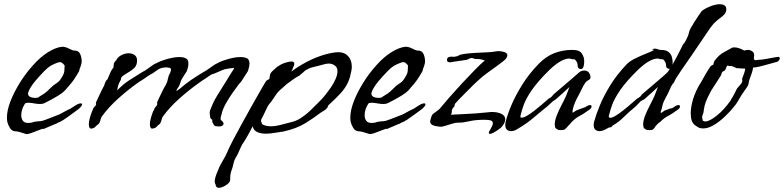

<svg xmlns="http://www.w3.org/2000/svg" viewBox="-20 -611 3724 912"><path d="M107 26Q104 26 94 22.5Q84 19 73 16Q62 13 57 13H56Q37 13 27.5 -2.5Q18 -18 15 -31Q14 -36 13.5 -41.5Q13 -47 13 -53Q13 -86 29 -128Q45 -170 72.5 -215Q100 -260 135 -299Q171 -340 208 -363Q245 -386 275 -389Q291 -389 308 -380Q325 -371 332 -371H333Q354 -371 361 -354Q368 -337 368 -320Q368 -310 364 -299Q360 -288 357.5 -281Q355 -274 357 -276L358 -277Q347 -257 333.5 -236.5Q320 -216 290 -183Q278 -170 257.5 -157.5Q237 -145 218 -135Q199 -125 191 -121Q183 -117 170 -117Q157 -117 141.5 -120Q126 -123 115 -123Q109 -123 104 -122Q99 -121 97 -116Q81 -90 81 -64Q81 -48 88.5 -37.5Q96 -27 114 -27Q120 -27 127 -28Q134 -29 141 -32Q158 -35 165 -35Q172 -35 180.5 -37Q189 -39 209 -47Q231 -56 242.5 -60Q254 -64 260.5 -67Q267 -70 274 -74Q281 -78 296 -86Q307 -92 308.5 -92Q310 -92 314 -94.5Q318 -97 335 -108Q353 -120 363 -120Q370 -120 370 -115Q370 -111 363.5 -103Q357 -95 341 -84Q324 -72 302.5 -56Q281 -40 263 -31Q257 -30 252.5 -26.5Q248 -23 240 -21L184 3L185 2Q188 -1 178.5 2Q169 5 154.5 11Q140 17 126.5 21.5Q113 26 107 26ZM146 -146Q150 -146 154 -146.5Q158 -147 162 -148Q169 -154 175 -157Q181 -160 191 -167Q201 -174 219 -192Q234 -207 245 -213.5Q256 -220 263 -228Q284 -257 285.5 -272Q287 -287 287 -300Q275 -316 265 -316Q259 -316 247 -311Q230 -304 219.5 -298Q209 -292 189 -272Q166 -248 147 -225.5Q128 -203 117 -180Q116 -176 114.5 -172.5Q113 -169 113 -167Q113 -156 123 -151Q133 -146 146 -146Z M411 0Q402 -3 402 -21Q402 -32 405.5 -46Q409 -60 416 -79V-78Q417 -83 419.5 -86.5Q422 -90 421 -91Q422 -97 429.5 -104.5Q437 -112 436 -113V-114Q438 -118 436 -119Q434 -120 437 -127Q448 -150 457 -169.5Q466 -189 475 -205Q475 -205 477 -212Q479 -219 482 -225V-223Q483 -227 486.5 -230.5Q490 -234 491 -235Q495 -246 497.5 -251Q500 -256 504 -266Q506 -271 509 -276Q512 -281 519 -291Q519 -291 519.5 -297Q520 -303 521 -310Q523 -315 527.5 -320Q532 -325 532 -325Q540 -341 557.5 -349.5Q575 -358 591 -358Q608 -358 619.5 -349.5Q631 -341 631 -324Q631 -302 619.5 -290Q608 -278 594 -270Q588 -266 574.5 -258Q561 -250 558 -245Q555 -241 555 -239Q555 -238 555 -236.5Q555 -235 553 -230Q545 -217 541.5 -205.5Q538 -194 537 -182Q541 -187 546 -191Q567 -212 593.5 -229.5Q620 -247 661 -272H663Q664 -272 676.5 -281Q689 -290 702.5 -299.5Q716 -309 719 -309Q719 -309 731 -315Q743 -321 756 -325Q800 -340 832 -340Q855 -340 866 -332Q875 -326 875 -308Q875 -295 869 -278V-279Q869 -275 866 -270.5Q863 -266 859 -260Q857 -257 852 -249Q847 -241 846 -239V-240Q840 -229 838.5 -224Q837 -219 833 -208Q829 -198 824 -192.5Q819 -187 818 -178L836 -191Q859 -211 884.5 -229Q910 -247 952 -272H953Q954 -272 966.5 -281Q979 -290 993 -299.5Q1007 -309 1010 -309H1009Q1015 -312 1024 -316.5Q1033 -321 1046 -325Q1090 -340 1122 -340Q1144 -340 1157 -332Q1165 -324 1165 -309Q1165 -296 1159 -278V-279Q1159 -275 1156 -270.5Q1153 -266 1149 -260Q1147 -257 1142 -249Q1137 -241 1136 -239V-240Q1130 -229 1125.5 -223.5Q1121 -218 1113 -209Q1104 -197 1086.5 -172.5Q1069 -148 1053.5 -120.5Q1038 -93 1033 -71Q1032 -65 1029.5 -57.5Q1027 -50 1028 -45V-44Q1028 -42 1032 -38.5Q1036 -35 1038 -33Q1042 -27 1042 -24Q1042 -18 1035 -13.5Q1028 -9 1012 -11Q1000 -11 996.5 -17Q993 -23 989 -30V-31Q989 -33 988.5 -35Q988 -37 988 -41Q990 -43 986.5 -43.5Q983 -44 979 -51Q979 -51 977.5 -61Q976 -71 976 -75Q976 -85 983 -99.5Q990 -114 994 -125Q999 -136 1011 -156Q1023 -176 1036.5 -197Q1050 -218 1059 -233Q1076 -262 1086.5 -277Q1097 -292 1086 -288Q1082 -288 1063 -285Q1044 -282 1036 -278Q1031 -276 1020 -271Q1009 -266 999 -262Q989 -258 986 -258Q986 -258 975.5 -251.5Q965 -245 956 -238Q950 -234 941 -228.5Q932 -223 926 -218Q877 -183 831.5 -142.5Q786 -102 754 -58Q750 -53 748 -44Q746 -35 743 -29Q740 -22 735.5 -19.5Q731 -17 729 -15Q722 -5 714 -2.5Q706 0 701 0Q692 -3 692 -21Q692 -32 695.5 -46Q699 -60 706 -79V-78Q707 -83 710 -86.5Q713 -90 712 -91Q713 -97 720 -104.5Q727 -112 726 -113V-114Q729 -118 727 -119Q725 -120 727 -127Q738 -150 747 -169.5Q756 -189 766 -205L774 -222V-220Q774 -224 777.5 -236.5Q781 -249 781 -249V-251Q792 -270 792 -280Q792 -287 786.5 -288.5Q781 -290 772 -291Q767 -291 757.5 -290Q748 -289 739 -285Q735 -284 725.5 -277Q716 -270 707 -264Q698 -258 695 -258H696Q688 -253 681.5 -249Q675 -245 666 -238L635 -218Q586 -183 541 -142.5Q496 -102 464 -58Q460 -53 458 -44Q456 -35 453 -29Q449 -22 445 -19.5Q441 -17 439 -15Q431 -5 423.5 -2.5Q416 0 411 0Z M1020 281Q1009 281 1006 273V274Q1005 267 1002.5 262Q1000 257 1000 250Q1000 242 1003.5 229.5Q1007 217 1017 195Q1022 179 1037 154.5Q1052 130 1062 106Q1069 89 1087.5 53.5Q1106 18 1130 -25.5Q1154 -69 1177.5 -111Q1201 -153 1219 -184Q1237 -215 1243 -225V-223Q1244 -228 1250.5 -231Q1257 -234 1260 -237Q1260 -241 1261 -247Q1262 -253 1263 -257V-258Q1267 -267 1273.5 -273Q1280 -279 1287 -285Q1295 -294 1313.5 -304Q1332 -314 1356 -318H1355Q1358 -319 1364 -319Q1378 -319 1378 -308Q1378 -303 1375 -296.5Q1372 -290 1370 -285Q1370 -282 1367.5 -278.5Q1365 -275 1364 -271Q1394 -294 1435 -316Q1476 -338 1520 -351Q1562 -363 1587 -363Q1610 -363 1625 -352Q1651 -332 1651 -294Q1651 -285 1649 -274.5Q1647 -264 1644 -253Q1643 -246 1640.5 -239.5Q1638 -233 1634 -222Q1621 -193 1597.5 -167.5Q1574 -142 1542 -113Q1538 -110 1537.5 -105.5Q1537 -101 1530 -94Q1525 -89 1515 -83Q1505 -77 1502 -75Q1474 -53 1431.5 -26.5Q1389 0 1325 14H1324Q1307 16 1285 20Q1263 24 1242 24Q1220 24 1202.5 16.5Q1185 9 1180 -11Q1168 13 1154 37.5Q1140 62 1136 67Q1132 71 1125 86Q1118 101 1111 117Q1104 133 1098 140H1099Q1093 148 1090.5 160.5Q1088 173 1084 186Q1076 207 1074.5 218.5Q1073 230 1073.5 237Q1074 244 1071 252Q1066 261 1049.5 271Q1033 281 1020 281ZM1268 -11Q1286 -11 1310 -17Q1345 -26 1368 -32Q1391 -38 1410 -51Q1427 -62 1443 -76Q1447 -79 1458 -90Q1469 -101 1473 -105Q1483 -114 1490 -121.5Q1497 -129 1506 -138Q1513 -145 1525.5 -160.5Q1538 -176 1551.5 -195.5Q1565 -215 1574 -235.5Q1583 -256 1583 -273Q1583 -291 1570 -300Q1564 -304 1557.5 -306.5Q1551 -309 1543 -309Q1528 -309 1506 -302Q1484 -296 1474.5 -294Q1465 -292 1457 -289.5Q1449 -287 1431 -277Q1426 -273 1413.5 -261.5Q1401 -250 1396 -249H1397Q1388 -245 1373 -234Q1358 -223 1348 -216Q1342 -212 1333.5 -204Q1325 -196 1319 -191Q1299 -175 1286 -154Q1273 -133 1254 -110Q1253 -109 1246 -94.5Q1239 -80 1232.5 -66Q1226 -52 1224 -50Q1220 -45 1220 -38Q1220 -33 1222.5 -29Q1225 -25 1224 -22Q1229 -18 1240.5 -14.5Q1252 -11 1268 -11Z M1738 26Q1735 26 1725 22.5Q1715 19 1704 16Q1693 13 1688 13H1687Q1668 13 1658.5 -2.5Q1649 -18 1646 -31Q1645 -36 1644.5 -41.5Q1644 -47 1644 -53Q1644 -86 1660 -128Q1676 -170 1703.5 -215Q1731 -260 1766 -299Q1802 -340 1839 -363Q1876 -386 1906 -389Q1922 -389 1939 -380Q1956 -371 1963 -371H1964Q1985 -371 1992 -354Q1999 -337 1999 -320Q1999 -310 1995 -299Q1991 -288 1988.5 -281Q1986 -274 1988 -276L1989 -277Q1978 -257 1964.5 -236.5Q1951 -216 1921 -183Q1909 -170 1888.5 -157.5Q1868 -145 1849 -135Q1830 -125 1822 -121Q1814 -117 1801 -117Q1788 -117 1772.5 -120Q1757 -123 1746 -123Q1740 -123 1735 -122Q1730 -121 1728 -116Q1712 -90 1712 -64Q1712 -48 1719.5 -37.5Q1727 -27 1745 -27Q1751 -27 1758 -28Q1765 -29 1772 -32Q1789 -35 1796 -35Q1803 -35 1811.5 -37Q1820 -39 1840 -47Q1862 -56 1873.5 -60Q1885 -64 1891.5 -67Q1898 -70 1905 -74Q1912 -78 1927 -86Q1938 -92 1939.5 -92Q1941 -92 1945 -94.5Q1949 -97 1966 -108Q1984 -120 1994 -120Q2001 -120 2001 -115Q2001 -111 1994.5 -103Q1988 -95 1972 -84Q1955 -72 1933.5 -56Q1912 -40 1894 -31Q1888 -30 1883.5 -26.5Q1879 -23 1871 -21L1815 3L1816 2Q1819 -1 1809.5 2Q1800 5 1785.5 11Q1771 17 1757.5 21.5Q1744 26 1738 26ZM1777 -146Q1781 -146 1785 -146.5Q1789 -147 1793 -148Q1800 -154 1806 -157Q1812 -160 1822 -167Q1832 -174 1850 -192Q1865 -207 1876 -213.5Q1887 -220 1894 -228Q1915 -257 1916.5 -272Q1918 -287 1918 -300Q1906 -316 1896 -316Q1890 -316 1878 -311Q1861 -304 1850.5 -298Q1840 -292 1820 -272Q1797 -248 1778 -225.5Q1759 -203 1748 -180Q1747 -176 1745.5 -172.5Q1744 -169 1744 -167Q1744 -156 1754 -151Q1764 -146 1777 -146Z M2308 25Q2302 25 2302 20Q2302 14 2309 4Q2321 -16 2321 -25Q2321 -36 2311 -39Q2301 -42 2283 -42Q2276 -42 2268 -42Q2260 -42 2250 -41Q2234 -40 2218 -37Q2202 -34 2188 -31Q2174 -28 2159.5 -28.5Q2145 -29 2130 -24Q2107 -17 2092 -12.5Q2077 -8 2071 -9Q2068 -10 2056.5 -11Q2045 -12 2034.5 -17Q2024 -22 2023 -34Q2024 -40 2027 -50.5Q2030 -61 2034 -67Q2039 -72 2052 -81Q2065 -90 2069 -95Q2086 -116 2114.5 -148.5Q2143 -181 2175 -215.5Q2207 -250 2236 -279.5Q2265 -309 2283 -324Q2278 -326 2267.5 -328.5Q2257 -331 2240 -331H2239Q2234 -331 2227.5 -334Q2221 -337 2219 -335H2217Q2214 -335 2208.5 -332Q2203 -329 2198 -327L2130 -317Q2126 -316 2123 -315.5Q2120 -315 2118 -315Q2103 -315 2103 -326Q2103 -339 2116 -341Q2118 -341 2120 -341.5Q2122 -342 2124 -342Q2128 -342 2131 -341.5Q2134 -341 2137 -341Q2140 -341 2146 -343Q2152 -343 2158 -347Q2164 -351 2170 -352Q2190 -356 2207 -357.5Q2224 -359 2240 -360Q2273 -362 2293.5 -362.5Q2314 -363 2336 -367Q2340 -368 2343.5 -368Q2347 -368 2350 -368Q2365 -368 2377.5 -363Q2390 -358 2390 -348Q2390 -342 2384 -334H2385Q2379 -327 2367 -317.5Q2355 -308 2341 -298Q2325 -286 2298 -267Q2271 -248 2247 -225Q2242 -221 2226.5 -205.5Q2211 -190 2193 -172Q2175 -154 2160.5 -139Q2146 -124 2143 -120Q2139 -117 2140 -113.5Q2141 -110 2137 -104Q2126 -94 2126 -82Q2126 -70 2121 -66Q2150 -68 2191.5 -69.5Q2233 -71 2303 -78Q2307 -79 2310.5 -79Q2314 -79 2318 -79Q2344 -79 2362 -70Q2380 -61 2380 -44Q2380 -36 2375 -25.5Q2370 -15 2359 -4Q2338 12 2325.5 18.5Q2313 25 2308 25Z M2408 12Q2396 12 2388 5Q2380 -2 2380 -17Q2380 -21 2380.5 -25Q2381 -29 2382 -33Q2390 -66 2409 -111Q2428 -156 2459.5 -207Q2491 -258 2538 -307Q2573 -343 2613 -358.5Q2653 -374 2698 -374H2699Q2733 -374 2744 -356.5Q2755 -339 2755 -321Q2755 -300 2749 -288L2748 -287Q2744 -283 2738 -283Q2733 -283 2728.5 -287Q2724 -291 2724 -298Q2724 -308 2720.5 -315Q2717 -322 2712 -327Q2711 -329 2707 -329.5Q2703 -330 2698 -330H2697Q2694 -330 2691 -331.5Q2688 -333 2685 -333Q2647 -333 2591 -280Q2534 -224 2506 -183Q2478 -142 2467.5 -112.5Q2457 -83 2452 -60Q2451 -52 2457 -52Q2468 -52 2484.5 -62Q2501 -72 2519 -86Q2537 -100 2554 -114.5Q2571 -129 2581 -138Q2586 -143 2590.5 -145Q2595 -147 2598 -150Q2603 -154 2605.5 -158Q2608 -162 2612 -165Q2648 -196 2670 -214.5Q2692 -233 2704.5 -244Q2717 -255 2726 -263Q2739 -276 2755 -276Q2778 -276 2784 -251Q2788 -237 2777 -231.5Q2766 -226 2761 -219Q2753 -209 2744 -189.5Q2735 -170 2720 -143Q2711 -126 2704.5 -105.5Q2698 -85 2700 -75L2717 -86Q2730 -92 2745 -96.5Q2760 -101 2770 -108Q2777 -112 2782 -112Q2790 -112 2790 -105Q2790 -97 2778 -89Q2749 -68 2732 -59.5Q2715 -51 2696 -32Q2692 -28 2679.5 -13.5Q2667 1 2662 4Q2658 6 2653.5 6.5Q2649 7 2645 7Q2631 7 2628 4Q2626 2 2622.5 0.5Q2619 -1 2617 -6Q2615 -14 2615 -20Q2615 -38 2624.5 -62.5Q2634 -87 2650 -117Q2663 -142 2669 -156Q2675 -170 2678 -179.5Q2681 -189 2685 -198Q2671 -185 2656 -171Q2641 -157 2621 -140Q2618 -138 2613 -134.5Q2608 -131 2606 -130L2579 -105Q2551 -83 2529 -64Q2507 -45 2484 -28Q2461 -11 2429 7Q2417 12 2408 12Z M2828 12Q2816 12 2808 5Q2800 -2 2800 -18Q2800 -21 2800.5 -25Q2801 -29 2802 -33Q2811 -66 2829.5 -111Q2848 -156 2879.5 -207Q2911 -258 2958 -307Q2972 -321 2997.5 -333.5Q3023 -346 3047 -355.5Q3071 -365 3081.5 -370.5Q3092 -376 3076 -376H3075Q3078 -377 3082 -378.5Q3086 -380 3090 -380Q3098 -380 3104.5 -377Q3111 -374 3118 -374H3119Q3143 -374 3155 -364.5Q3167 -355 3171 -341.5Q3175 -328 3175 -316Q3175 -313 3175 -309.5Q3175 -306 3174 -303Q3186 -324 3197.5 -346.5Q3209 -369 3217.5 -386Q3226 -403 3227 -405V-404Q3227 -400 3231 -407.5Q3235 -415 3236 -416Q3249 -439 3252.5 -456Q3256 -473 3272 -495H3271Q3274 -500 3282.5 -513Q3291 -526 3299.5 -539Q3308 -552 3312 -557Q3323 -568 3350.5 -579.5Q3378 -591 3400 -591Q3412 -591 3420.5 -586Q3429 -581 3430 -569Q3430 -553 3421.5 -543.5Q3413 -534 3399.5 -524.5Q3386 -515 3370 -499Q3358 -486 3331 -445Q3304 -404 3268 -352Q3233 -302 3215 -275.5Q3197 -249 3190.5 -238Q3184 -227 3182 -220L3181 -219Q3171 -209 3163 -189.5Q3155 -170 3140 -143Q3132 -128 3129 -118.5Q3126 -109 3123 -93Q3119 -86 3118.5 -79Q3118 -72 3120 -75Q3120 -74 3126 -78Q3132 -82 3137 -86Q3139 -87 3145.5 -89Q3152 -91 3153 -91L3154 -92Q3163 -96 3166 -96H3168Q3170 -96 3174 -98Q3178 -100 3190 -108Q3197 -112 3202 -112Q3210 -112 3210 -105Q3210 -97 3198 -89Q3169 -68 3152 -59.5Q3135 -51 3116 -32L3115 -31Q3113 -31 3105.5 -24Q3098 -17 3097 -15Q3093 -11 3090 -5.5Q3087 0 3081 4H3082Q3078 6 3073.5 6.5Q3069 7 3065 7Q3051 7 3048 4Q3046 2 3042.5 0.5Q3039 -1 3037 -6Q3035 -14 3035 -20Q3035 -38 3044.5 -62.5Q3054 -87 3070 -117Q3083 -142 3089 -156Q3095 -170 3098 -179.5Q3101 -189 3105 -198Q3091 -185 3076 -171Q3061 -157 3041 -140Q3038 -138 3032 -135Q3026 -132 3024 -131L2999 -105Q2968 -80 2944 -56Q2920 -32 2891 -15V-16Q2890 -15 2888.5 -12.5Q2887 -10 2884 -8V-7Q2880 -6 2877 -6Q2874 -6 2872 -5Q2866 -1 2860 1.5Q2854 4 2849 7Q2837 12 2828 12ZM2877 -52Q2880 -51 2885 -52Q2900 -57 2921.5 -72.5Q2943 -88 2964.5 -106.5Q2986 -125 3001 -138Q3006 -143 3010.5 -145Q3015 -147 3018 -150Q3023 -153 3025.5 -157.5Q3028 -162 3032 -165Q3068 -196 3090 -214.5Q3112 -233 3124.5 -244Q3137 -255 3146 -263Q3149 -266 3153.5 -271.5Q3158 -277 3162 -284H3159Q3154 -284 3149 -287.5Q3144 -291 3144 -298Q3144 -308 3140.5 -315Q3137 -322 3132 -327Q3131 -329 3127 -329.5Q3123 -330 3118 -330H3117Q3114 -330 3111 -331.5Q3108 -333 3105 -333Q3067 -333 3011 -280Q2954 -224 2926 -183Q2898 -142 2887.5 -112.5Q2877 -83 2872 -60Q2871 -55 2872 -54Q2873 -53 2877 -52Z M3321 -1Q3305 -1 3296 -6.5Q3287 -12 3279 -18Q3261 -33 3261 -73Q3261 -102 3272 -139.5Q3283 -177 3308 -218V-217Q3319 -237 3330.5 -257Q3342 -277 3355 -296Q3359 -300 3363 -301.5Q3367 -303 3369 -305Q3369 -309 3371.5 -316.5Q3374 -324 3378 -327Q3396 -351 3419 -363Q3442 -375 3455 -383H3454Q3460 -386 3468 -386Q3488 -386 3515 -371Q3519 -371 3523.5 -372.5Q3528 -374 3533 -374Q3543 -374 3553.5 -367Q3564 -360 3562 -345Q3561 -342 3561 -340Q3561 -338 3561 -336Q3561 -325 3569 -325Q3573 -325 3577 -326Q3581 -327 3585 -327Q3596 -327 3616 -330.5Q3636 -334 3654.5 -337.5Q3673 -341 3680 -341Q3684 -338 3684 -334Q3684 -330 3680.5 -325Q3677 -320 3673 -318Q3673 -318 3660.5 -314.5Q3648 -311 3630 -306Q3612 -301 3594.5 -296.5Q3577 -292 3567 -291L3557 -290Q3556 -278 3551 -264Q3546 -250 3540 -233Q3538 -228 3537 -220.5Q3536 -213 3533 -205Q3526 -193 3517 -181Q3508 -169 3500 -156Q3494 -146 3487.5 -134.5Q3481 -123 3472 -111Q3452 -85 3425.5 -59.5Q3399 -34 3371.5 -17.5Q3344 -1 3321 -1ZM3330 -34Q3350 -34 3385.5 -62.5Q3421 -91 3452 -136H3451Q3459 -148 3467.5 -164Q3476 -180 3481 -191Q3481 -191 3486.5 -197Q3492 -203 3498 -210.5Q3504 -218 3505 -222Q3506 -224 3506 -227Q3506 -229 3505.5 -230.5Q3505 -232 3505 -236V-237Q3511 -252 3515 -264Q3519 -276 3520 -285Q3513 -285 3498 -286Q3483 -287 3473.5 -288Q3464 -289 3473 -289H3476Q3476 -290 3467 -293Q3458 -296 3453 -298Q3450 -297 3447 -297Q3442 -297 3439.5 -299Q3437 -301 3434 -298Q3430 -294 3429 -288Q3428 -282 3421 -275L3420 -274Q3420 -275 3415 -272Q3410 -269 3411 -269L3410 -267Q3408 -266 3407.5 -261.5Q3407 -257 3404 -252Q3394 -236 3382.5 -218.5Q3371 -201 3361 -185V-186Q3351 -168 3341 -147Q3331 -126 3326 -106Q3326 -101 3324.5 -96.5Q3323 -92 3323 -89V-88Q3323 -77 3319 -69Q3315 -61 3315 -53Q3318 -46 3317 -42.5Q3316 -39 3320 -37Q3325 -34 3330 -34Z"/></svg>

Font: Vujahday Script
Style: Regular
Weight: 400
Designer: Robert E. Leuschke
Foundry: Robert E. Leuschke
Version: Version 1.010; ttfautohint (v1.8.3)